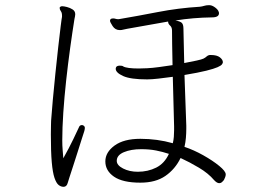

<svg xmlns="http://www.w3.org/2000/svg" viewBox="-20 -717 1040 740"><path d="M698 -220Q698 -204 696.5 -186Q695 -168 691 -151Q727 -139 763.5 -118.5Q800 -98 825 -77.5Q850 -57 850 -45Q850 -40 848 -34.5Q846 -29 843 -23Q840 -19 835.5 -15Q831 -11 825 -11Q816 -11 805 -23Q783 -49 747 -70.5Q711 -92 676 -108Q655 -65 617.5 -39Q580 -13 521 -13Q453 -13 419.5 -36Q386 -59 386 -95Q386 -130 421.5 -156Q457 -182 521 -182Q586 -182 646 -165Q649 -177 650 -189.5Q651 -202 651 -215V-230L646 -421Q617 -417 590.5 -414Q564 -411 547 -411Q483 -411 454.5 -424Q426 -437 426 -452Q426 -455 428 -459Q432 -464 442 -464Q452 -464 455 -461Q469 -453 515 -453Q523 -453 530.5 -453.5Q538 -454 547 -454Q567 -455 593 -458.5Q619 -462 645 -466Q644 -510 643.5 -546Q643 -582 643 -599Q643 -612 635.5 -618.5Q628 -625 628 -633V-634Q588 -627 549 -620Q510 -613 470 -606Q463 -605 456 -603Q449 -601 442 -601Q424 -601 414 -616.5Q404 -632 404 -637Q404 -646 416 -646Q421 -646 425.5 -644.5Q430 -643 436 -643Q438 -643 440 -643.5Q442 -644 443 -644Q508 -655 588 -670.5Q668 -686 750 -691Q759 -692 767 -694.5Q775 -697 784 -697H789Q799 -696 810 -687.5Q821 -679 823 -671Q824 -669 824 -666Q824 -650 797 -650Q724 -649 656 -638Q674 -635 680.5 -629Q687 -623 687 -606Q687 -599 688 -561.5Q689 -524 690 -474Q717 -479 737.5 -483.5Q758 -488 764 -491Q772 -495 776.5 -499.5Q781 -504 788 -505H793Q816 -505 827.5 -496Q839 -487 839 -477Q839 -474 835.5 -469Q832 -464 818.5 -458Q805 -452 775 -444.5Q745 -437 691 -428Q693 -371 695 -316.5Q697 -262 698 -233ZM219 -657Q219 -668 214.5 -674Q210 -680 210 -686V-688Q213 -693 220 -693Q226 -693 238 -690Q250 -687 260 -680.5Q270 -674 270 -662Q270 -658 269 -653.5Q268 -649 267 -644Q259 -594 250.5 -532.5Q242 -471 235 -407Q228 -343 224 -283.5Q220 -224 220 -176Q220 -156 221.5 -138.5Q223 -121 224 -107Q247 -148 262.5 -180.5Q278 -213 284 -226Q287 -235 296 -235Q298 -235 298.5 -234.5Q299 -234 300 -234Q307 -231 307 -224Q307 -222 306.5 -219Q306 -216 305 -212Q302 -203 295 -181Q288 -159 279.5 -132Q271 -105 262.5 -79Q254 -53 248 -34.5Q242 -16 241 -12Q237 3 225 3Q215 3 206 -4Q197 -11 190 -31.5Q183 -52 179.5 -92Q176 -132 176 -199Q176 -219 176.5 -233.5Q177 -248 177 -252Q179 -283 183.5 -331.5Q188 -380 193.5 -434Q199 -488 204.5 -536.5Q210 -585 214 -617Q218 -649 219 -652ZM631 -124Q607 -132 581.5 -137Q556 -142 524 -142Q485 -142 457.5 -130.5Q430 -119 430 -97Q430 -80 454.5 -67.5Q479 -55 511 -55Q550 -55 582 -71Q614 -87 631 -124Z"/></svg>

Font: Moon Stars Kai T HW Light
Style: Regular
Weight: 300
Designer: GuiWonder
Version: Version 1.101